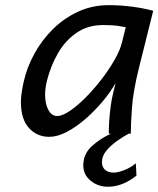

<svg xmlns="http://www.w3.org/2000/svg" viewBox="-20 -518 614 744"><path d="M486.8 0H401.4Q401.4 -22 403.3 -50.8Q405.3 -79.6 409.2 -108.2Q413.1 -136.7 418.5 -157.7L428.2 -196.3Q407.7 -160.6 377 -124Q346.2 -87.4 310.3 -56.4Q274.4 -25.4 238.3 -6.6Q202.1 12.2 170.9 12.2Q122.6 12.2 91.8 -22.5Q61 -57.1 61 -122.1Q61 -139.6 64 -159.4Q66.9 -179.2 71.8 -201.2Q84.5 -257.8 113.8 -310.8Q143.1 -363.8 186 -406Q229 -448.2 283.4 -473.1Q337.9 -498 400.9 -498Q448.2 -498 493.7 -491.9Q539.1 -485.8 573.7 -476.1L518.1 -253.4Q495.6 -163.1 491.2 -98.1Q486.8 -33.2 486.8 0ZM452.1 -351.6 467.3 -412.6Q456.1 -415 435.8 -418Q415.5 -420.9 378.9 -420.9Q320.3 -420.9 276.9 -391.1Q233.4 -361.3 205.1 -312.5Q176.8 -263.7 162.1 -206.1Q154.8 -176.8 154.8 -150.9Q154.8 -115.2 167.5 -91.8Q180.2 -68.4 201.2 -68.4Q221.2 -68.4 250.2 -87.9Q279.3 -107.4 311.3 -139.6Q343.3 -171.9 372.6 -209.7Q401.9 -247.6 423.3 -284.9Q444.8 -322.3 452.1 -351.6ZM410.2 0H478.5Q458.5 10.7 434.3 27.6Q410.2 44.4 392.6 65.4Q375 86.4 375 110.8Q375 128.9 387 139.9Q398.9 150.9 421.4 150.9Q437 150.9 462.9 140.6Q488.8 130.4 506.3 114.7L508.8 162.6Q454.6 205.6 398.4 205.6Q359.4 205.6 331.1 182.1Q302.7 158.7 302.7 123Q302.7 78.1 336.4 47.9Q370.1 17.6 410.2 0Z"/></svg>

Font: Andika
Style: Italic
Weight: 400
Italic angle: -14°
Designer: Victor Gaultney, Annie Olsen, Julie Remington, Don Collingsworth, Eric Hays, Becca Hirsbrunner
Foundry: SIL International
Version: Version 6.101